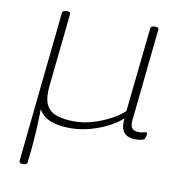

<svg xmlns="http://www.w3.org/2000/svg" viewBox="-82 -603 856 889"><g transform="rotate(10 346.5 -158.5)"><path d="M81 208Q65 208 66 196L107 -199V-198L140 -513Q142 -525 159 -525H163Q180 -525 178 -513L142 -169Q136 -112 151 -81.5Q166 -51 200 -39.5Q234 -28 283 -28Q328 -28 372 -41.5Q416 -55 453.5 -75.5Q491 -96 513 -117L555 -513Q557 -525 574 -525H578Q595 -525 593 -513L548 -81Q545 -52 555 -41.5Q565 -31 586 -31Q600 -31 607.5 -33.5Q615 -36 620 -36Q625 -36 625 -29Q625 -22 623 -14.5Q621 -7 618 -4Q614 0 600 2.5Q586 5 575 5Q559 5 542 -1.5Q525 -8 515.5 -26.5Q506 -45 510 -82Q485 -59 446.5 -39Q408 -19 362 -6.5Q316 6 268 6Q214 6 176.5 -9Q139 -24 121 -57Q121 -14 117 54.5Q113 123 104 196Q103 208 85 208Z"/></g></svg>

Font: Asap Expanded Expanded Thin
Style: Italic
Weight: 100
Width: 7
Italic angle: -6°
Designer: Pablo Cosgaya
Foundry: Omnibus-Type
Version: Version 3.001; ttfautohint (v1.8.4.7-5d5b)